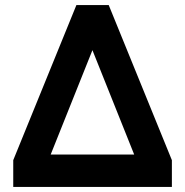

<svg xmlns="http://www.w3.org/2000/svg" viewBox="-20 -734 727 754"><path d="M32 -105 280 -714H407L655 -105V0H32ZM507 -127 343 -537 179 -127Z"/></svg>

Font: Prompt SemiBold
Style: Regular
Weight: 600
Designer: Katatrad Team
Foundry: CadsonDemak
Version: Version 1.000